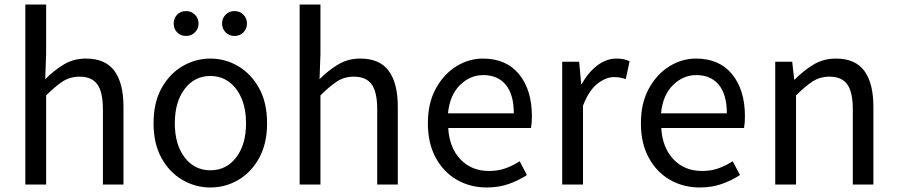

<svg xmlns="http://www.w3.org/2000/svg" viewBox="-20 -816 3966 849"><path d="M92 0V-796H184V-578L180 -466Q218 -504 261.5 -530.5Q305 -557 360 -557Q446 -557 486 -502.5Q526 -448 526 -344V0H435V-332Q435 -409 410.5 -443Q386 -477 332 -477Q290 -477 257.5 -456Q225 -435 184 -394V0Z M910 13Q844 13 786.5 -20.5Q729 -54 694 -117.5Q659 -181 659 -271Q659 -362 694 -425.5Q729 -489 786.5 -523Q844 -557 910 -557Q977 -557 1034 -523Q1091 -489 1126 -425.5Q1161 -362 1161 -271Q1161 -181 1126 -117.5Q1091 -54 1034 -20.5Q977 13 910 13ZM910 -63Q981 -63 1024.5 -120Q1068 -177 1068 -271Q1068 -334 1048 -381Q1028 -428 992.5 -454Q957 -480 910 -480Q840 -480 796.5 -422.5Q753 -365 753 -271Q753 -177 796.5 -120Q840 -63 910 -63ZM803 -657Q778 -657 763 -673Q748 -689 748 -712Q748 -735 763 -751Q778 -767 803 -767Q826 -767 842 -751Q858 -735 858 -712Q858 -689 842 -673Q826 -657 803 -657ZM1017 -657Q993 -657 977.5 -673Q962 -689 962 -712Q962 -735 977.5 -751Q993 -767 1017 -767Q1041 -767 1056.5 -751Q1072 -735 1072 -712Q1072 -689 1056.5 -673Q1041 -657 1017 -657Z M1305 0V-796H1397V-578L1393 -466Q1431 -504 1474.5 -530.5Q1518 -557 1573 -557Q1659 -557 1699 -502.5Q1739 -448 1739 -344V0H1648V-332Q1648 -409 1623.5 -443Q1599 -477 1545 -477Q1503 -477 1470.5 -456Q1438 -435 1397 -394V0Z M2132 13Q2060 13 2001 -20.5Q1942 -54 1907 -118Q1872 -182 1872 -271Q1872 -360 1907 -424Q1942 -488 1997.5 -522.5Q2053 -557 2115 -557Q2219 -557 2275.5 -487.5Q2332 -418 2332 -302Q2332 -287 2331 -274Q2330 -261 2328 -250H1962Q1967 -163 2016 -111.5Q2065 -60 2142 -60Q2182 -60 2214.5 -71.5Q2247 -83 2278 -103L2310 -42Q2275 -19 2231 -3Q2187 13 2132 13ZM1961 -315H2252Q2252 -398 2216.5 -441Q2181 -484 2117 -484Q2059 -484 2014 -440Q1969 -396 1961 -315Z M2466 0V-543H2541L2550 -444H2552Q2581 -496 2621 -526.5Q2661 -557 2706 -557Q2741 -557 2764 -545L2747 -466Q2734 -471 2722.5 -473Q2711 -475 2694 -475Q2660 -475 2622.5 -446.5Q2585 -418 2558 -349V0Z M3074 13Q3002 13 2943 -20.5Q2884 -54 2849 -118Q2814 -182 2814 -271Q2814 -360 2849 -424Q2884 -488 2939.5 -522.5Q2995 -557 3057 -557Q3161 -557 3217.5 -487.5Q3274 -418 3274 -302Q3274 -287 3273 -274Q3272 -261 3270 -250H2904Q2909 -163 2958 -111.5Q3007 -60 3084 -60Q3124 -60 3156.5 -71.5Q3189 -83 3220 -103L3252 -42Q3217 -19 3173 -3Q3129 13 3074 13ZM2903 -315H3194Q3194 -398 3158.5 -441Q3123 -484 3059 -484Q3001 -484 2956 -440Q2911 -396 2903 -315Z M3408 0V-543H3483L3492 -464H3494Q3532 -503 3576.5 -530Q3621 -557 3676 -557Q3762 -557 3802 -502.5Q3842 -448 3842 -344V0H3751V-332Q3751 -409 3726.5 -443Q3702 -477 3648 -477Q3606 -477 3573.5 -456Q3541 -435 3500 -394V0Z"/></svg>

Font: Chocolate Classical Sans
Style: Regular
Weight: 400
Designer: 田海東、宇文滿月
Foundry: Moonlit Owen
Version: Version 1.001